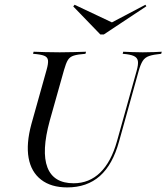

<svg xmlns="http://www.w3.org/2000/svg" viewBox="-20 -793 714 824"><path d="M268.5 11.3Q199.2 11.3 156.5 -21.8Q113.7 -54.8 102.8 -115.3Q91.9 -175.8 114.5 -259.7L179.8 -492.7Q187.9 -521 185.9 -534.7Q183.9 -548.4 169 -554Q154 -559.7 121.8 -562.1L124.2 -571Q145.2 -570.2 173.4 -569.4Q201.6 -568.5 236.3 -568.5Q267.7 -568.5 296.4 -569.4Q325 -570.2 349.2 -571L346.8 -562.1Q313.7 -559.7 296.8 -554.4Q279.8 -549.2 271.4 -535.5Q262.9 -521.8 254.8 -492.7L193.5 -275Q157.3 -142.7 183.5 -74.6Q209.7 -6.5 296 -6.5Q362.9 -6.5 410.1 -52.4Q457.3 -98.4 482.3 -187.9L566.1 -487.9Q574.2 -516.1 571.8 -531Q569.4 -546 554 -552.8Q538.7 -559.7 506.5 -562.1L508.9 -571Q526.6 -570.2 547.6 -569.4Q568.5 -568.5 592.7 -568.5Q620.2 -568.5 640.3 -569.4Q660.5 -570.2 674.2 -571L671.8 -562.1Q638.7 -558.9 620.6 -552.8Q602.4 -546.8 592.7 -531.9Q583.1 -516.9 575 -487.9L491.1 -186.3Q463.7 -86.3 408.5 -37.5Q353.2 11.3 268.5 11.3ZM604 -772.6 608.1 -766.1 425.8 -645.2H410.5L294.4 -765.3L300 -772.6L471 -691.9H450.8Z"/></svg>

Font: Playfair 144pt Light
Style: Italic
Weight: 300
Italic angle: -15.6°
Designer: Claus Eggers Sørensen
Foundry: Claus Eggers Sørensen
Version: Version 2.001;gftools[0.9.30]